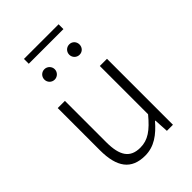

<svg xmlns="http://www.w3.org/2000/svg" viewBox="-253 -976 1097 1097"><g transform="rotate(-45 295.0 -427.5)"><path d="M253 13C327 13 381 -28 433 -88H436L441 0H490V-533H432V-143C372 -71 328 -39 266 -39C184 -39 150 -90 150 -199V-533H92V-192C92 -55 142 13 253 13ZM195 -660C218 -660 237 -679 237 -702C237 -725 218 -744 195 -744C171 -744 153 -725 153 -702C153 -679 171 -660 195 -660ZM154 -829H434V-868H154ZM396 -660C420 -660 437 -679 437 -702C437 -725 420 -744 396 -744C372 -744 354 -725 354 -702C354 -679 372 -660 396 -660Z"/></g></svg>

Font: Source Han Sans SC Light
Style: Regular
Weight: 300
Designer: Ryoko NISHIZUKA (kana & ideographs); Paul D. Hunt (Latin, Greek & Cyrillic); Wenlong ZHANG (bopomofo); Sandoll Communica
Foundry: Adobe Systems Incorporated
Version: Version 1.004;PS 1.004;hotconv 1.0.82;makeotf.lib2.5.63406